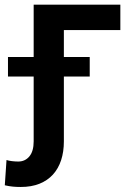

<svg xmlns="http://www.w3.org/2000/svg" viewBox="-74 -565 557 799"><path d="M-46.9 100.9Q-37.6 104 -24 105.6Q-10.3 107.2 1.8 107.2Q30.5 107.2 48.3 85.8Q66.1 64.3 66.1 23.4V-246.4H-40.8V-327.8H66.1V-545.5H426.8V-440H191.8V-327.8H299.4V-246.4H191.8V23.4Q191.8 66.4 180.4 101.4Q169 136.4 146.5 161.2Q123.9 186.1 90.4 199.6Q56.8 213.1 12.4 213.1Q-5.7 213.1 -20.8 211.6Q-35.9 210.2 -54 206Z"/></svg>

Font: Inter P Semi Bold
Style: Regular
Weight: 600
Designer: Rasmus Andersson
Foundry: rsms
Version: Version 3.018;git-588b23468